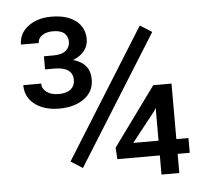

<svg xmlns="http://www.w3.org/2000/svg" viewBox="-51 -770 881 824"><g transform="rotate(-5 389.0 -358.0)"><path d="M278.3 -57.6 227.5 -89.8 574.7 -645.5 625.5 -613.3ZM688.5 -146H740.7V-82.5H688.5V0H611.8V-82.5H428.7L425.8 -132.3L609.9 -385.3H688.5ZM502.9 -146H611.8V-287.1L603.5 -273.4ZM153.3 -549.8H194.3Q230.5 -549.8 248 -564.7Q265.6 -579.6 265.6 -603Q265.6 -625 250.2 -639.2Q234.9 -653.3 200.7 -653.3Q172.9 -653.3 154.5 -640.9Q136.2 -628.4 136.2 -608.4H59.6Q59.6 -656.2 99.4 -686.3Q139.2 -716.3 199.7 -716.3Q266.6 -716.3 304.7 -686.8Q342.8 -657.2 342.8 -606.4Q342.8 -579.6 325.7 -557.4Q308.6 -535.2 276.4 -522.9Q349.1 -502.9 349.1 -433.1Q349.1 -381.3 307.6 -350.8Q266.1 -320.3 199.7 -320.3Q135.3 -320.3 94.7 -351.1Q54.2 -381.8 54.2 -434.1H131.3Q131.3 -412.1 150.6 -397.5Q169.9 -382.8 202.6 -382.8Q236.8 -382.8 254.6 -397.5Q272.5 -412.1 272.5 -437Q272.5 -492.2 196.3 -493.2H153.3Z"/></g></svg>

Font: Noboto
Style: Regular
Weight: 400
Designer: Google
Version: Version 2.001101; 2014